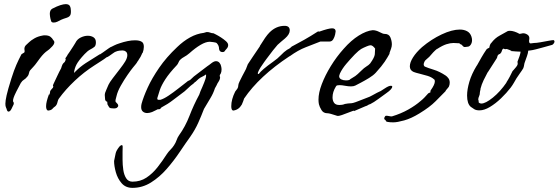

<svg xmlns="http://www.w3.org/2000/svg" viewBox="-20 -535 2703 929"><path d="M239 -426Q230 -426 227.5 -432.5Q225 -439 224 -445Q223 -450 222 -456Q221 -462 221 -468Q221 -476 223.5 -482.5Q226 -489 233 -493Q256 -505 272 -510Q288 -515 298 -515Q313 -515 318 -506Q323 -497 323 -483Q323 -479 323 -475.5Q323 -472 322 -467Q319 -454 302.5 -449Q286 -444 275 -439Q268 -435 258.5 -430.5Q249 -426 241 -426ZM21 5Q17 5 14 -1Q12 -9 9 -15Q6 -21 6 -33Q6 -47 12 -74Q18 -101 35 -155Q48 -196 59 -221Q70 -246 82 -269V-270Q85 -274 91 -277Q97 -280 99 -283H98Q100 -285 99 -289.5Q98 -294 98 -298Q98 -309 105.5 -316.5Q113 -324 121 -331Q129 -339 146 -349Q163 -359 186 -363Q189 -364 192 -364Q195 -364 198 -364Q215 -364 224 -357Q233 -350 237 -342Q239 -340 241 -337Q243 -334 243 -330Q243 -326 239.5 -319.5Q236 -313 225 -303Q220 -297 210.5 -290.5Q201 -284 193 -276Q183 -266 174 -254Q165 -242 157 -231Q150 -221 142 -212.5Q134 -204 126 -195Q122 -191 120 -180.5Q118 -170 111 -163Q104 -154 95.5 -149Q87 -144 82 -135V-136Q77 -127 71 -115Q65 -103 59 -92Q49 -72 46 -62.5Q43 -53 43 -48Q43 -42 45.5 -40Q48 -38 46 -30Q42 -21 35.5 -8Q29 5 21 5Z M212 0Q203 -3 203 -21Q203 -32 206.5 -46Q210 -60 217 -79V-76Q219 -76 221 -83Q223 -90 222 -91Q223 -97 230.5 -104.5Q238 -112 237 -113V-114Q239 -118 237 -119Q235 -120 238 -127Q249 -150 258 -169.5Q267 -189 276 -205Q276 -205 278 -212Q280 -219 283 -225V-223Q284 -227 288 -230.5Q292 -234 293 -235Q298 -244 298 -248Q298 -250 297 -250Q296 -250 296 -251Q296 -252 298 -255.5Q300 -259 306 -267H305Q309 -272 317.5 -285Q326 -298 334.5 -311Q343 -324 345 -328Q353 -345 370.5 -353.5Q388 -362 405 -362Q421 -362 432.5 -354.5Q444 -347 444 -330Q444 -314 436.5 -308Q429 -302 416.5 -295.5Q404 -289 389 -273Q360 -242 350 -222.5Q340 -203 338 -182Q342 -187 347 -191Q368 -212 394.5 -229.5Q421 -247 462 -272H464Q465 -272 477.5 -281Q490 -290 503.5 -299.5Q517 -309 520 -309Q520 -309 532 -315Q544 -321 557 -325Q601 -340 633 -340Q656 -340 667 -332Q676 -326 676 -308Q676 -295 670 -278V-280Q669 -280 666 -272.5Q663 -265 660 -260Q658 -257 653 -249Q648 -241 647 -239V-240Q641 -229 636 -223.5Q631 -218 624 -209Q614 -197 597 -172.5Q580 -148 564.5 -120.5Q549 -93 544 -71Q543 -65 540.5 -57.5Q538 -50 539 -45V-44Q539 -42 543 -38.5Q547 -35 548 -33Q552 -29 552 -24Q552 -18 545.5 -13.5Q539 -9 522 -11Q511 -11 507.5 -17Q504 -23 500 -30V-31Q500 -33 499.5 -35Q499 -37 499 -41Q500 -43 496.5 -43.5Q493 -44 489 -51Q489 -51 488 -61Q487 -71 487 -75Q487 -85 494 -99.5Q501 -114 505 -125Q510 -136 526 -157Q542 -178 559.5 -200.5Q577 -223 586 -238Q596 -255 596 -268Q596 -280 589 -285.5Q582 -291 573 -291Q568 -291 558.5 -290Q549 -289 540 -285Q536 -284 526.5 -277Q517 -270 508 -264Q499 -258 496 -258Q489 -253 483 -248.5Q477 -244 467 -238L436 -218Q386 -186 341.5 -144Q297 -102 265 -58Q261 -53 259 -44Q257 -35 254 -29Q250 -22 246 -19.5Q242 -17 240 -15Q232 -5 224.5 -2.5Q217 0 212 0Z M621 374Q588 374 568.5 351.5Q549 329 540.5 298.5Q532 268 532 244Q537 221 539.5 207.5Q542 194 558 174Q565 167 569 167Q574 167 573.5 177Q573 187 573 199Q573 214 573 238Q573 262 576.5 286.5Q580 311 590.5 327.5Q601 344 621 344Q659 344 688.5 324.5Q718 305 742 274.5Q766 244 787 211Q795 199 805 189Q815 179 822 168Q830 156 834.5 143Q839 130 846 120Q877 77 897 25Q917 -27 944 -77Q949 -93 959 -114Q970 -140 973.5 -151Q977 -162 977 -166.5Q977 -171 977 -175Q967 -168 961.5 -165.5Q956 -163 949 -159Q942 -155 927 -140L926 -139Q925 -140 919.5 -134Q914 -128 910 -126Q904 -122 891 -109.5Q878 -97 873 -93Q839 -68 816 -50Q793 -32 761 -15L755 -8L753 -7Q751 -7 743.5 -6Q736 -5 740 -5H741Q734 -1 727.5 1.5Q721 4 716 7Q703 12 692 12Q680 12 671.5 5Q663 -2 663 -17Q663 -21 663.5 -25Q664 -29 665 -33Q674 -66 694.5 -111Q715 -156 750 -207Q785 -258 837 -307Q867 -336 899.5 -354Q932 -372 966 -376Q968 -376 973 -378Q978 -380 982 -380Q990 -380 997.5 -377Q1005 -374 1013 -374Q1013 -374 1024 -368.5Q1035 -363 1049 -354Q1063 -345 1073.5 -335.5Q1084 -326 1084 -317Q1084 -307 1076.5 -299Q1069 -291 1067 -287Q1064 -283 1057 -283Q1042 -283 1040 -298Q1040 -308 1036.5 -315Q1033 -322 1028 -327Q1026 -329 1013 -331Q1000 -333 995 -333Q976 -333 950.5 -318Q925 -303 896 -277Q883 -266 871.5 -260Q860 -254 851 -245Q847 -241 843.5 -232.5Q840 -224 835 -219Q799 -181 780 -151.5Q761 -122 753.5 -100Q746 -78 741 -60Q741 -52 746 -52H756Q773 -57 796 -72.5Q819 -88 842.5 -106.5Q866 -125 883 -138Q888 -143 893.5 -145Q899 -147 902 -150Q907 -154 910.5 -158Q914 -162 918 -165Q948 -188 962.5 -199Q977 -210 983 -214.5Q989 -219 993 -221.5Q997 -224 1004 -230Q1016 -239 1025 -239Q1036 -239 1042.5 -230.5Q1049 -222 1050 -214Q1052 -206 1052 -199Q1052 -187 1048 -179Q1043 -173 1043 -168Q1043 -166 1044 -164Q1045 -162 1045 -159Q1045 -156 1043 -150.5Q1041 -145 1034 -134V-135Q1029 -125 1027 -120.5Q1025 -116 1020 -108Q1012 -83 998 -60Q984 -37 967 -8Q954 26 939 59.5Q924 93 901 126Q878 158 849.5 200.5Q821 243 786.5 282.5Q752 322 710.5 348Q669 374 621 374Z M1108 0Q1099 -2 1099 -21Q1099 -54 1118 -92Q1124 -99 1128.5 -106Q1133 -113 1133 -122Q1133 -128 1139 -140.5Q1145 -153 1152.5 -167.5Q1160 -182 1166 -193Q1172 -204 1172 -206Q1174 -211 1176.5 -217.5Q1179 -224 1179 -224Q1189 -239 1203.5 -261Q1218 -283 1238 -312H1237Q1251 -335 1262.5 -351.5Q1274 -368 1284 -378Q1316 -410 1357 -410Q1382 -410 1382 -388Q1382 -369 1359 -349Q1350 -341 1340.5 -333.5Q1331 -326 1323 -318Q1315 -309 1301 -291.5Q1287 -274 1268 -248Q1266 -245 1257.5 -233.5Q1249 -222 1240.5 -208.5Q1232 -195 1228.5 -185.5Q1225 -176 1232 -177Q1246 -197 1301 -236Q1324 -252 1339 -268Q1354 -284 1369 -294Q1374 -296 1380 -300Q1386 -304 1393 -311H1394Q1421 -325 1452 -342.5Q1483 -360 1517 -382Q1520 -384 1525 -382Q1570 -398 1587 -398Q1604 -398 1604 -383Q1604 -380 1601.5 -368Q1599 -356 1592.5 -345Q1586 -334 1574 -334H1530Q1497 -321 1459.5 -306.5Q1422 -292 1382 -263H1381Q1234 -166 1161 -58Q1160 -53 1157 -46Q1154 -39 1150 -29Q1135 -3 1108 0Z M1615 26Q1612 26 1602 22.5Q1592 19 1581 16Q1570 13 1565 13H1564Q1545 13 1535.5 -2.5Q1526 -18 1523 -31Q1522 -36 1521.5 -41.5Q1521 -47 1521 -53Q1521 -86 1537 -128Q1553 -170 1580.5 -215Q1608 -260 1643 -299Q1679 -340 1716 -363Q1753 -386 1783 -389Q1799 -389 1816 -380Q1833 -371 1840 -371H1841Q1862 -371 1869 -354Q1876 -337 1876 -320Q1876 -310 1872 -299Q1868 -288 1865.5 -281Q1863 -274 1865 -276L1866 -277Q1855 -257 1841.5 -236.5Q1828 -216 1798 -183Q1786 -170 1765.5 -157.5Q1745 -145 1726 -135Q1707 -125 1699 -121Q1691 -117 1678 -117Q1665 -117 1649.5 -120Q1634 -123 1623 -123Q1617 -123 1612 -122Q1607 -121 1605 -116Q1589 -90 1589 -64Q1589 -48 1596.5 -37.5Q1604 -27 1622 -27Q1628 -27 1635 -28Q1642 -29 1649 -32Q1666 -35 1673 -35Q1680 -35 1688.5 -37Q1697 -39 1717 -47Q1739 -56 1750.5 -60Q1762 -64 1768.5 -67Q1775 -70 1782 -74Q1789 -78 1804 -86Q1815 -92 1816.5 -92Q1818 -92 1822 -94.5Q1826 -97 1843 -108Q1861 -120 1871 -120Q1878 -120 1878 -115Q1878 -111 1871.5 -103Q1865 -95 1849 -84Q1832 -72 1810.5 -56Q1789 -40 1771 -31Q1765 -30 1760.5 -26.5Q1756 -23 1748 -21L1692 3L1693 2Q1696 -1 1686.5 2Q1677 5 1662.5 11Q1648 17 1634.5 21.5Q1621 26 1615 26ZM1654 -146Q1658 -146 1662 -146.5Q1666 -147 1670 -148Q1677 -154 1683 -157Q1689 -160 1699 -167Q1709 -174 1727 -192Q1742 -207 1753 -213.5Q1764 -220 1771 -228Q1792 -257 1793.5 -272Q1795 -287 1795 -300Q1783 -316 1773 -316Q1767 -316 1755 -311Q1738 -304 1727.5 -298Q1717 -292 1697 -272Q1674 -248 1655 -225.5Q1636 -203 1625 -180Q1624 -176 1622.5 -172.5Q1621 -169 1621 -167Q1621 -156 1631 -151Q1641 -146 1654 -146Z M1883 57Q1867 57 1856 55Q1845 53 1846 46Q1844 46 1840 42L1839 40Q1839 32 1844 27L1845 26Q1846 25 1848 25Q1855 25 1864 27Q1873 29 1877 28Q1920 15 1955.5 -5Q1991 -25 2016 -47Q2026 -55 2034.5 -64Q2043 -73 2050 -81Q2052 -84 2056.5 -85.5Q2061 -87 2062 -88L2063 -89Q2063 -91 2062.5 -92.5Q2062 -94 2064 -98Q2084 -126 2084 -141Q2084 -150 2079 -152Q2068 -162 2048.5 -168Q2029 -174 2010 -178.5Q1991 -183 1981 -187Q1963 -195 1963 -214Q1963 -233 1978.5 -257.5Q1994 -282 2022 -307Q2067 -345 2117 -368.5Q2167 -392 2205 -392Q2225 -392 2240 -384Q2255 -376 2261 -358Q2264 -349 2264 -341Q2264 -328 2257.5 -318.5Q2251 -309 2242 -309Q2240 -309 2234.5 -308Q2229 -307 2225 -308Q2221 -310 2217 -315Q2213 -320 2211 -320H2210Q2206 -322 2204.5 -324Q2203 -326 2198 -326H2194L2174 -327Q2159 -327 2140 -321Q2121 -315 2095 -298V-299Q2086 -292 2076 -281.5Q2066 -271 2057 -260Q2051 -254 2043.5 -248Q2036 -242 2034 -237Q2030 -229 2030 -223Q2030 -217 2035 -213Q2051 -206 2079 -197.5Q2107 -189 2137 -169Q2143 -165 2149.5 -156.5Q2156 -148 2156 -135Q2156 -125 2152 -116Q2149 -111 2143 -104.5Q2137 -98 2135 -93L2134 -92Q2116 -74 2088 -45.5Q2060 -17 2009 14Q1970 38 1936 47.5Q1902 57 1883 57Z M2300 -1Q2284 -1 2275 -6.5Q2266 -12 2258 -18Q2240 -33 2240 -73Q2240 -102 2251 -139.5Q2262 -177 2287 -218V-217Q2298 -237 2309.5 -257Q2321 -277 2334 -296Q2338 -300 2342 -301.5Q2346 -303 2348 -305Q2348 -309 2350.5 -316.5Q2353 -324 2357 -327Q2375 -351 2398 -363Q2421 -375 2434 -383H2433Q2439 -386 2447 -386Q2467 -386 2494 -371Q2498 -371 2502.5 -372.5Q2507 -374 2512 -374Q2522 -374 2532.5 -367Q2543 -360 2541 -345Q2540 -342 2540 -340Q2540 -338 2540 -336Q2540 -325 2548 -325Q2552 -325 2556 -326Q2560 -327 2564 -327Q2575 -327 2595 -330.5Q2615 -334 2633.5 -337.5Q2652 -341 2659 -341Q2663 -338 2663 -334Q2663 -330 2659.5 -325Q2656 -320 2652 -318Q2652 -318 2639.5 -314.5Q2627 -311 2609 -306Q2591 -301 2573.5 -296.5Q2556 -292 2546 -291L2536 -290Q2535 -278 2530 -264Q2525 -250 2519 -233Q2517 -228 2516 -220.5Q2515 -213 2512 -205Q2505 -193 2496 -181Q2487 -169 2479 -156Q2473 -146 2466.5 -134.5Q2460 -123 2451 -111Q2431 -85 2404.5 -59.5Q2378 -34 2350.5 -17.5Q2323 -1 2300 -1ZM2309 -34Q2329 -34 2364.5 -62.5Q2400 -91 2431 -136H2430Q2438 -148 2446.5 -164Q2455 -180 2460 -191Q2460 -191 2465.5 -197Q2471 -203 2477 -210.5Q2483 -218 2484 -222Q2485 -224 2485 -227Q2485 -229 2484.5 -230.5Q2484 -232 2484 -236V-237Q2490 -252 2494 -264Q2498 -276 2499 -285Q2492 -285 2477 -286Q2462 -287 2452.5 -288Q2443 -289 2452 -289H2455Q2455 -290 2446 -293Q2437 -296 2432 -298Q2429 -297 2426 -297Q2421 -297 2418.5 -299Q2416 -301 2413 -298Q2409 -294 2408 -288Q2407 -282 2400 -275L2399 -274Q2399 -275 2394 -272Q2389 -269 2390 -269L2389 -267Q2387 -266 2386.5 -261.5Q2386 -257 2383 -252Q2373 -236 2361.5 -218.5Q2350 -201 2340 -185V-186Q2330 -168 2320 -147Q2310 -126 2305 -106Q2305 -101 2303.5 -96.5Q2302 -92 2302 -89V-88Q2302 -77 2298 -69Q2294 -61 2294 -53Q2297 -46 2296 -42.5Q2295 -39 2299 -37Q2304 -34 2309 -34Z"/></svg>

Font: Vujahday Script
Style: Regular
Weight: 400
Designer: Robert E. Leuschke
Foundry: Robert E. Leuschke
Version: Version 1.010; ttfautohint (v1.8.3)